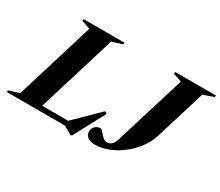

<svg xmlns="http://www.w3.org/2000/svg" viewBox="-173 -1001 1527 1333"><g transform="rotate(30 591.0 -334.0)"><path d="M408 -665 204.5 0H-45L-41 -14.5L41 -40L233 -666.5L163 -690.5L167 -705H494L490 -690.5ZM412 -27.5 614 -225.5 632 -214.5 498.5 36.5H486.5L423 0H94L109.5 -40H478.5ZM1018.5 -264.5Q1001 -206.5 963.5 -156.5Q926 -106.5 876.8 -68.8Q827.5 -31 773.2 -10Q719 11 668 11Q628 11 607.8 -5.8Q587.5 -22.5 587.5 -48Q587.5 -74 604.5 -90.8Q621.5 -107.5 646 -107.5Q654 -107.5 662.5 -98Q671 -88.5 681.2 -76.2Q691.5 -64 703.8 -54.5Q716 -45 731 -45Q751.5 -45 767.2 -57.5Q783 -70 794.5 -108L966.5 -667L896 -691L900 -705H1227L1223 -691L1140.5 -662.5Z"/></g></svg>

Font: Newsreader 60pt
Style: Bold Italic
Weight: 700
Italic angle: -17°
Designer: Hugues Gentile
Foundry: Production Type
Version: Version 1.003